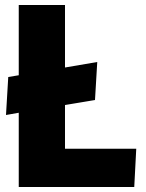

<svg xmlns="http://www.w3.org/2000/svg" viewBox="-20 -748 582 768"><path d="M4 -288 13 -440 55 -447V-728H240V-478L369 -500L360 -348L240 -328V-153H525L517 0H55V-297Z"/></svg>

Font: Murecho ExtraBold
Style: Regular
Weight: 800
Designer: Neil Summerour
Foundry: Positype
Version: Version 1.010; ttfautohint (v1.8.3)